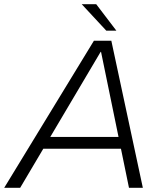

<svg xmlns="http://www.w3.org/2000/svg" viewBox="-62 -894 754 914"><path d="M-42 0 385 -700H468L618 0H552L419 -647H417L34 0ZM113 -186 124 -242H543L531 -186ZM492 -748H444L327 -874H396Z"/></svg>

Font: REM ExtraLight
Style: Italic
Weight: 250
Italic angle: -11°
Designer: Octavio Pardo
Foundry: Ashler Design
Version: Version 1.005;gftools[0.9.28]